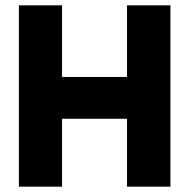

<svg xmlns="http://www.w3.org/2000/svg" viewBox="-20 -701 711 721"><path d="M457 0V-681H620V0ZM51 0V-681H213V0ZM156 -255V-412H513V-255Z"/></svg>

Font: Gabarito ExtraBold
Style: Regular
Weight: 800
Designer: Leandro Assis / Alvaro Franca / Felipe Casaprima
Foundry: Naipe Foundry
Version: Version 1.000